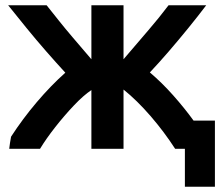

<svg xmlns="http://www.w3.org/2000/svg" viewBox="-20 -553 836 729"><path d="M620 -533Q586 -488 544 -439Q502 -390 449 -328V-533H327V-328Q286 -376 256.5 -410.5Q227 -445 204 -474Q181 -503 157 -533H11Q43 -493 80 -447.5Q117 -402 155.5 -358Q194 -314 228 -277Q173 -228 119.5 -165Q66 -102 22 -34Q20 -22 18 -10.5Q16 1 15 12H132Q155 -26 189.5 -70Q224 -114 260.5 -152.5Q297 -191 327 -211V12H449V-213Q500 -172 551.5 -112.5Q603 -53 645 12H682V156H796V-95H715Q681 -142 638 -190.5Q595 -239 549 -278Q583 -314 620.5 -357.5Q658 -401 695 -446.5Q732 -492 763 -533Z"/></svg>

Font: Repo DemiBold
Style: Regular
Weight: 600
Designer: Stefan Peev
Foundry: Context Ltd
Version: Version 1.502